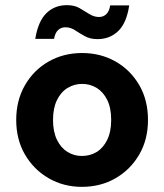

<svg xmlns="http://www.w3.org/2000/svg" viewBox="-20 -714 638 746"><path d="M298 12Q227 12 169 -21.5Q111 -55 77 -113.5Q43 -172 43 -248Q43 -324 77 -383Q111 -442 169 -475Q227 -508 299 -508Q371 -508 429 -475Q487 -442 521 -383.5Q555 -325 555 -248Q555 -172 521 -113.5Q487 -55 429 -21.5Q371 12 298 12ZM298 -108Q330 -108 355.5 -123.5Q381 -139 396.5 -170.5Q412 -202 412 -248Q412 -295 396.5 -326Q381 -357 355.5 -372.5Q330 -388 299 -388Q269 -388 243 -372.5Q217 -357 201.5 -325.5Q186 -294 186 -248Q186 -202 201.5 -170.5Q217 -139 242.5 -123.5Q268 -108 298 -108ZM359 -562Q330 -562 309.5 -573.5Q289 -585 271.5 -596.5Q254 -608 234 -608Q217 -608 205.5 -597Q194 -586 190 -563H117Q128 -631 160 -662.5Q192 -694 240 -694Q269 -694 289 -682.5Q309 -671 327 -659.5Q345 -648 365 -648Q382 -648 393.5 -659.5Q405 -671 408 -693H482Q472 -625 439.5 -593.5Q407 -562 359 -562Z"/></svg>

Font: DM Sans 28pt ExtraBold
Style: Regular
Weight: 800
Version: Version 4.004;gftools[0.9.30]